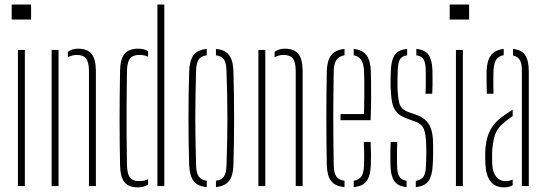

<svg xmlns="http://www.w3.org/2000/svg" viewBox="-20 -820 2407 846"><path d="M31.5 -734V-800H117V-734ZM59 0V-600H89.5V0Z M207.5 0V-600H238V0ZM372 0V-509Q371.5 -546.5 359.2 -562.2Q347 -578 318.5 -578Q307.5 -578 297.5 -575.2Q287.5 -572.5 279 -567.5V-591.5Q288 -598.5 299.2 -602Q310.5 -605.5 324 -605.5Q364.5 -605.5 383.2 -583Q402 -560.5 402.5 -508V0Z M509 -92Q508 -143 507.5 -193Q507 -243 507 -293.5Q507 -344 507.5 -397.2Q508 -450.5 509 -508Q510 -560.5 529 -583Q548 -605.5 588.5 -605.5Q602.5 -605.5 613.2 -602.8Q624 -600 632.5 -594.5V-570Q617 -578 593.5 -578Q565.5 -578 553 -562.2Q540.5 -546.5 539.5 -509Q538 -430 537.8 -360.2Q537.5 -290.5 537.8 -224.8Q538 -159 539.5 -91Q540.5 -54 552.5 -38Q564.5 -22 592.5 -22Q616 -22 632.5 -30.5V-7Q624 -1 612.8 2.2Q601.5 5.5 587.5 5.5Q547 5.5 528.5 -17.2Q510 -40 509 -92ZM673.5 0V-800H704V0Z M813.5 -93.5Q812 -144 811.2 -195.8Q810.5 -247.5 810.5 -299.5Q810.5 -351.5 811.2 -403.2Q812 -455 813.5 -505.5Q815.5 -553.5 832.8 -577Q850 -600.5 891 -604.5V-576.5Q866 -573 855.5 -557.8Q845 -542.5 844 -508.5Q842.5 -447.5 841.5 -397.2Q840.5 -347 840.5 -299.8Q840.5 -252.5 841.5 -202Q842.5 -151.5 844 -90.5Q845 -57 856 -42Q867 -27 891 -23.5V4.5Q850 0.5 832.8 -22.8Q815.5 -46 813.5 -93.5ZM931.5 4.5V-23.5Q956 -27 966.5 -42Q977 -57 978 -90.5Q980 -151.5 981 -202Q982 -252.5 982 -299.8Q982 -347 981 -397.2Q980 -447.5 978 -508.5Q977 -543 966.8 -558Q956.5 -573 931.5 -576.5V-604.5Q959 -602 975.5 -590.5Q992 -579 999.8 -558.2Q1007.5 -537.5 1008.5 -505.5Q1010 -455 1010.8 -403.2Q1011.5 -351.5 1011.5 -299.8Q1011.5 -248 1010.8 -196.2Q1010 -144.5 1008.5 -93.5Q1007.5 -62.5 999.8 -41.8Q992 -21 975.5 -9.8Q959 1.5 931.5 4.5Z M1118.5 0V-600H1149V0ZM1283 0V-509Q1282.5 -546.5 1270.2 -562.2Q1258 -578 1229.5 -578Q1218.5 -578 1208.5 -575.2Q1198.5 -572.5 1190 -567.5V-591.5Q1199 -598.5 1210.2 -602Q1221.5 -605.5 1235 -605.5Q1275.5 -605.5 1294.2 -583Q1313 -560.5 1313.5 -508V0Z M1420 -92Q1419 -142.5 1418.5 -194.8Q1418 -247 1418 -299.5Q1418 -352 1418.5 -404.2Q1419 -456.5 1420 -507Q1421.5 -554 1439.5 -577Q1457.5 -600 1498 -604.5V-576.5Q1473.5 -572 1462.5 -556Q1451.5 -540 1450.5 -509Q1449.5 -448 1449 -397.8Q1448.5 -347.5 1448.5 -300.5Q1448.5 -253.5 1449 -202.8Q1449.5 -152 1450.5 -90.5Q1451.5 -56.5 1462.5 -41.5Q1473.5 -26.5 1498 -23.5V4.5Q1456.5 0.5 1439 -22.5Q1421.5 -45.5 1420 -92ZM1538.5 4.5V-23.5Q1562 -27.5 1572.2 -42.5Q1582.5 -57.5 1584 -90.5Q1585 -112 1584.8 -137.5Q1584.5 -163 1583 -194.5H1613Q1614.5 -164.5 1614.8 -139Q1615 -113.5 1614 -92Q1612 -45.5 1595.8 -22.5Q1579.5 0.5 1538.5 4.5ZM1480.5 -290.5V-317.5H1584Q1585 -359.5 1585.2 -396.8Q1585.5 -434 1585.2 -462.8Q1585 -491.5 1584 -509Q1582 -540 1571.5 -556Q1561 -572 1538.5 -576.5V-604.5Q1577 -600 1594.5 -577.2Q1612 -554.5 1614 -507.5Q1614.5 -490.5 1615 -459.8Q1615.5 -429 1615.2 -386.2Q1615 -343.5 1613 -290.5Z M1700.5 -92Q1700 -113.5 1700 -139Q1700 -164.5 1701.5 -194.5H1730.5Q1729 -163.5 1729.2 -138.2Q1729.5 -113 1729.5 -90.5Q1730.5 -57 1739.5 -42Q1748.5 -27 1771.5 -23.5V4.5Q1732.5 0.5 1717 -22.5Q1701.5 -45.5 1700.5 -92ZM1812 4.5V-23Q1836 -27 1846 -41.8Q1856 -56.5 1857 -90.5Q1857.5 -106 1858 -121.5Q1858.5 -137 1858.5 -151.5Q1858.5 -166 1858 -179.5Q1857 -226 1848.2 -249.8Q1839.5 -273.5 1810.5 -284L1773.5 -297.5Q1743.5 -308.5 1728.5 -324.8Q1713.5 -341 1708 -368Q1702.5 -395 1701 -439Q1700.5 -457.5 1701 -473Q1701.5 -488.5 1702 -507Q1703.5 -554 1718.8 -577.2Q1734 -600.5 1774 -604.5V-576.5Q1750.5 -573 1742 -558Q1733.5 -543 1732.5 -509Q1732 -489 1731.5 -473.2Q1731 -457.5 1731.5 -439.5Q1732.5 -394 1739 -366.8Q1745.5 -339.5 1777.5 -327L1814.5 -314Q1853.5 -300.5 1871 -270.8Q1888.5 -241 1888.5 -180Q1888.5 -160 1888.2 -136Q1888 -112 1886.5 -91.5Q1884.5 -45.5 1868.2 -22.5Q1852 0.5 1812 4.5ZM1855 -407Q1856 -427 1856.2 -444.8Q1856.5 -462.5 1856.2 -478.8Q1856 -495 1856 -509Q1855.5 -543 1846.5 -558Q1837.5 -573 1814.5 -576.5V-604.5Q1854 -600.5 1869.2 -577.2Q1884.5 -554 1885.5 -507.5Q1885.5 -494 1885.8 -478.2Q1886 -462.5 1885.8 -444.8Q1885.5 -427 1884.5 -407Z M1961.5 -734V-800H2047V-734ZM1989 0V-600H2019.5V0Z M2119 -93.5Q2118.5 -108 2118 -121Q2117.5 -134 2118 -148Q2119 -180.5 2126 -208.8Q2133 -237 2149.2 -261.5Q2165.5 -286 2196 -308Q2206 -315 2216.8 -322.2Q2227.5 -329.5 2239 -337V-308.5Q2230 -302.5 2220.2 -295Q2210.5 -287.5 2199 -278Q2168.5 -253 2159.2 -219.8Q2150 -186.5 2148.5 -148Q2148 -140 2148.2 -125Q2148.5 -110 2149 -94.5Q2151.5 -59.5 2166.8 -40.8Q2182 -22 2206.5 -22Q2225.5 -22 2239 -29V-4Q2224 5.5 2201.5 5.5Q2161 5.5 2141.2 -21Q2121.5 -47.5 2119 -93.5ZM2125 -407Q2124.5 -432 2124 -459.2Q2123.5 -486.5 2124 -507.5Q2126 -554 2143.8 -577Q2161.5 -600 2199.5 -604.5V-577Q2178.5 -573.5 2167.2 -558.2Q2156 -543 2154.5 -509Q2154 -495.5 2153.8 -478.2Q2153.5 -461 2153.8 -442.5Q2154 -424 2154.5 -407ZM2279.5 0V-508.5Q2279.5 -539 2270.8 -555Q2262 -571 2240.5 -575.5V-604.5Q2279.5 -600 2294.8 -576.2Q2310 -552.5 2310 -505.5V0Z"/></svg>

Font: Big Shoulders Stencil Display ExtraLight
Style: Regular
Weight: 250
Designer: Patric King
Foundry: XO Type Co
Version: Version 2.001